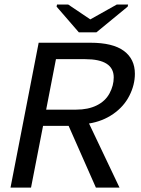

<svg xmlns="http://www.w3.org/2000/svg" viewBox="-20 -853 640 873"><path d="M416 0 292 -280.8H175.8L121.1 0H27.8L155.8 -658.7H391.1Q493.2 -658.7 543.2 -621.6Q593.3 -584.5 593.3 -517.6Q593.3 -466.8 568.1 -417.5Q543 -368.2 494.6 -334.7Q446.3 -301.3 384.8 -291.5L523.4 0ZM497.1 -501Q497.1 -584 367.2 -584H234.4L189.9 -354.5H326.7Q380.9 -354.5 419.9 -373.8Q459 -393.1 478 -428.5Q497.1 -463.9 497.1 -501ZM418.5 -706.1H338.4L237.3 -822.8L239.3 -832.5H290L390.1 -765.1H391.1L511.2 -832.5H562.5L560.5 -822.8Z"/></svg>

Font: Cousine
Style: Italic
Weight: 400
Italic angle: -12°
Monospace: yes
Designer: Steve Matteson
Foundry: Monotype Imaging Inc.
Version: Version 1.21